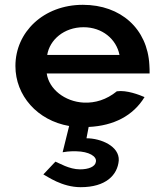

<svg xmlns="http://www.w3.org/2000/svg" viewBox="-20 -515 682 797"><path d="M476 -287H176C186 -349 245 -402 327 -402C404 -402 463 -353 476 -287ZM174 -210H601C601 -222 601 -234 600 -246C592 -395 482 -495 324 -495C161 -495 44 -382 44 -241C44 -118 135 -15 267 8L240 117C247 116 266 112 297 113C349 114 383 134 378 157C375 177 348 188 312 188C267 188 224 161 210 156L160 209C176 217 237 262 315 262C419 262 468 212 473 151C476 92 399 59 339 59L348 12C453 7 533 -35 580 -112C559 -121 506 -142 465 -136C422 -101 375 -87 328 -89C248 -93 183 -146 174 -210Z"/></svg>

Font: Bluebird
Style: Ext
Weight: 400
Designer: Jasper
Foundry: Cannot Into Space Fonts
Version: Version 0.98